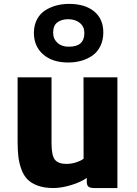

<svg xmlns="http://www.w3.org/2000/svg" viewBox="-20 -951 697 979"><path d="M328.1 -632.3Q246.6 -632.3 199.2 -674.3Q151.9 -716.3 152.8 -786.6Q153.8 -824.7 169.4 -853.5Q185.1 -882.3 211.2 -898.7Q237.3 -915 267.6 -923.1Q297.9 -931.2 331.5 -931.2Q413.6 -931.2 460.4 -892.6Q507.3 -854 506.8 -783.7Q506.3 -745.6 491.7 -715.8Q477.1 -686 451.9 -668.2Q426.8 -650.4 395.5 -641.4Q364.3 -632.3 328.1 -632.3ZM329.6 -712.9Q410.2 -711.9 410.2 -782.7Q410.2 -814.9 387.5 -833.7Q364.7 -852.5 329.6 -853Q295.4 -853.5 273.2 -837.4Q251 -821.3 251 -784.7Q251 -752.9 272.7 -732.9Q294.4 -712.9 329.6 -712.9ZM252.4 7.8Q206.5 7.8 173.3 -4.2Q140.1 -16.1 120.4 -36.1Q100.6 -56.2 89.1 -87.6Q77.6 -119.1 73.7 -151.9Q69.8 -184.6 69.8 -228.5V-556.6H242.7V-221.2Q242.7 -158.2 260 -136.7Q277.3 -115.2 318.8 -115.2Q343.8 -115.2 368.9 -123.5Q394 -131.8 406.2 -141.6L405.8 -556.6H578.6V7.8H461.9Q440.4 7.8 431.4 1.2Q422.4 -5.4 422.4 -26.9V-43.9Q391.6 -22 342.3 -7.1Q293 7.8 252.4 7.8Z"/></svg>

Font: HaufeMerriweatherSans
Style: Bold
Weight: 700
Designer: Eben Sorkin
Foundry: Eben Sorkin
Version: Version 1.56